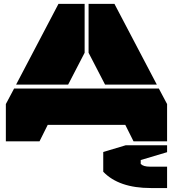

<svg xmlns="http://www.w3.org/2000/svg" viewBox="-20 -720 881 978"><path d="M411.1 -700.2V-451.2L327.1 -289.1H62L277.8 -700.2ZM9.8 0V-189.9L51.8 -269H789.1L831.1 -189.9V0H660.2L618.2 -84H223.1L181.2 0ZM431.2 -451.2V-700.2H563L778.8 -289.1H515.1ZM505.9 154.8V54.2L620.1 20H831.1V55.2L696.8 95.2V115.2Q710.4 128.9 743.2 128.9H831.1V237.8H748Q585.4 237.8 505.9 154.8Z"/></svg>

Font: Nastup Basic
Style: Regular
Weight: 400
Designer: Maksym Kobuzan
Foundry: Zakznak
Version: Version 1.020;FEAKit 1.0